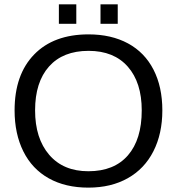

<svg xmlns="http://www.w3.org/2000/svg" viewBox="-20 -857 818 887"><path d="M730 -347.2Q730 -239.3 688.7 -158.2Q647.5 -77.1 570.3 -33.7Q493.2 9.8 388.2 9.8Q282.2 9.8 205.3 -33.2Q128.4 -76.2 87.9 -157.5Q47.4 -238.8 47.4 -347.2Q47.4 -512.2 137.7 -605.2Q228 -698.2 389.2 -698.2Q494.1 -698.2 571.3 -656.5Q648.4 -614.7 689.2 -535.2Q730 -455.6 730 -347.2ZM634.8 -347.2Q634.8 -475.6 570.6 -548.8Q506.3 -622.1 389.2 -622.1Q271 -622.1 206.5 -549.8Q142.1 -477.5 142.1 -347.2Q142.1 -217.8 207.3 -141.8Q272.5 -65.9 388.2 -65.9Q507.3 -65.9 571 -139.4Q634.8 -212.9 634.8 -347.2ZM444.3 -747.1V-836.9H523.9V-747.1ZM252 -747.1V-836.9H332.5V-747.1Z"/></svg>

Font: Arial
Style: Regular
Weight: 400
Designer: Steve Matteson
Foundry: Ascender Corporation
Version: Version 2.00.3